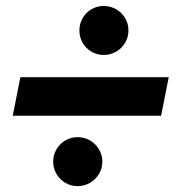

<svg xmlns="http://www.w3.org/2000/svg" viewBox="-20 -636 602 654"><path d="M161.1 -85.4Q161.1 -108.4 172.4 -127.4Q183.6 -146.5 202.6 -157.7Q221.7 -168.9 244.1 -168.9Q267.1 -168.9 286.4 -157.7Q305.7 -146.5 317.1 -127.4Q328.6 -108.4 328.6 -85.4Q328.6 -62.5 317.1 -43.5Q305.7 -24.4 286.4 -13.2Q267.1 -2 244.1 -2Q221.7 -2 202.6 -13.2Q183.6 -24.4 172.4 -43.5Q161.1 -62.5 161.1 -85.4ZM250.5 -532.2Q250.5 -555.2 261.5 -574.2Q272.5 -593.3 291.5 -604.5Q310.5 -615.7 333 -615.7Q356 -615.7 375.5 -604.5Q395 -593.3 406.2 -574.2Q417.5 -555.2 417.5 -532.2Q417.5 -509.3 406.2 -490.2Q395 -471.2 375.5 -460Q356 -448.7 333 -448.7Q310.5 -448.7 291.5 -460Q272.5 -471.2 261.5 -490.2Q250.5 -509.3 250.5 -532.2ZM49.3 -373H554.7L528.8 -241.7H23.4Z"/></svg>

Font: Reddit Sans Fudge ExBold Italic
Style: Regular
Weight: 800
Italic angle: -11.25°
Designer: Stephen Hutchings
Version: Version 1.013